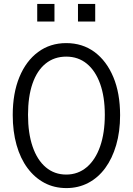

<svg xmlns="http://www.w3.org/2000/svg" viewBox="-20 -950 678 980"><path d="M319 10Q257 10 207 -16.5Q157 -43 120.5 -92Q84 -141 64.5 -210Q45 -279 45 -363Q45 -474 79 -556.5Q113 -639 174.5 -684.5Q236 -730 318 -730Q401 -730 462.5 -684.5Q524 -639 558.5 -556.5Q593 -474 593 -362Q593 -278 573 -209.5Q553 -141 517 -92Q481 -43 430.5 -16.5Q380 10 319 10ZM318 -59Q378 -59 422.5 -96.5Q467 -134 491 -202.5Q515 -271 515 -364Q515 -456 491 -522.5Q467 -589 423 -625Q379 -661 318 -661Q257 -661 213 -625.5Q169 -590 146 -523.5Q123 -457 123 -364Q123 -270 146.5 -201.5Q170 -133 214 -96Q258 -59 318 -59ZM378 -840V-930H466V-840ZM170 -840V-930H258V-840Z"/></svg>

Font: Instrument Sans SemiCondensed
Style: Regular
Weight: 400
Width: 4
Designer: Rodrigo Fuenzalida
Foundry: fragTYPE
Version: Version 1.000;gftools[0.9.28]